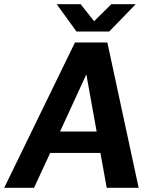

<svg xmlns="http://www.w3.org/2000/svg" viewBox="-54 -894 724 914"><path d="M-34 0H108L185 -166H424L454 0H606L457 -692H303ZM310 -744H466L592 -874H476L394 -793L330 -874H216ZM232 -268 357 -540 406 -268Z"/></svg>

Font: Ronzino Bold
Style: Italic
Weight: 700
Italic angle: -8°
Designer: Nunzio Mazzaferro
Foundry: Collletttivo
Version: Version 1.000;Glyphs 3.3 (3337)